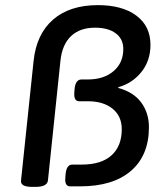

<svg xmlns="http://www.w3.org/2000/svg" viewBox="-20 -727 650 749"><path d="M105 2Q59 2 62 -23L111 -489Q122 -594 187 -650.5Q252 -707 362 -707Q457 -707 512 -666Q567 -625 567 -552Q567 -490 531.5 -446Q496 -402 442 -387L441 -384Q501 -368 531 -327Q561 -286 561 -231Q561 -121 491 -60.5Q421 0 292 0H254Q231 0 235 -36L236 -49Q240 -85 262 -85H300Q375 -85 415 -121Q455 -157 455 -223Q455 -274 419 -303Q383 -332 323 -332H289Q267 -332 270 -367L271 -381Q275 -417 298 -417H323Q385 -417 423 -449.5Q461 -482 461 -536Q461 -575 431.5 -597Q402 -619 351 -619Q292 -619 257.5 -586.5Q223 -554 216 -492L167 -23Q164 2 119 2Z"/></svg>

Font: Asap Semi Expanded Semi Expanded Medium
Style: Italic
Weight: 500
Width: 6
Italic angle: -6°
Designer: Pablo Cosgaya
Foundry: Omnibus-Type
Version: Version 3.001; ttfautohint (v1.8.4.7-5d5b)